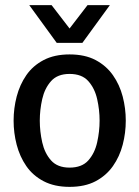

<svg xmlns="http://www.w3.org/2000/svg" viewBox="-20 -720 543 748"><path d="M33 -250Q33 -298 45 -344Q57 -390 82.5 -427Q108 -464 150 -486Q192 -508 251 -508Q311 -508 352.5 -486Q394 -464 420 -427Q446 -390 458 -344Q470 -298 470 -250Q470 -202 458 -156Q446 -110 420 -73Q394 -36 352.5 -14Q311 8 251 8Q192 8 150 -14Q108 -36 82.5 -73Q57 -110 45 -156Q33 -202 33 -250ZM135 -250Q135 -208 144.5 -165.5Q154 -123 179 -95Q204 -67 251 -67Q299 -67 324 -95Q349 -123 358.5 -165.5Q368 -208 368 -250Q368 -292 358.5 -334Q349 -376 324 -404Q299 -432 251 -432Q204 -432 179 -404Q154 -376 144.5 -334Q135 -292 135 -250ZM408 -700 301 -553H201L94 -700H181L251 -609L321 -700Z"/></svg>

Font: Epunda Sans Medium
Style: Regular
Weight: 500
Designer: Simon Atzbach
Foundry: typofactur
Version: Version 2.204; ttfautohint (v1.8.4.7-5d5b)